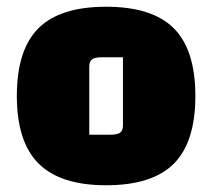

<svg xmlns="http://www.w3.org/2000/svg" viewBox="-20 -535 630 570"><path d="M30 -250Q30 -387 94 -451Q158 -515 295 -515Q432 -515 496 -451Q560 -387 560 -250Q560 -113 496 -49Q432 15 295 15Q159 15 94.5 -49.5Q30 -114 30 -250ZM306 -135Q328 -135 336.5 -141Q345 -147 345 -163V-365H284Q262 -365 253.5 -359Q245 -353 245 -337V-135Z"/></svg>

Font: Changa ExtraBold
Style: Regular
Weight: 800
Designer: Eduardo Rodriguez Tunni
Foundry: Eduardo Rodriguez Tunni
Version: Version 2.002; ttfautohint (v1.5) -l 8 -r 50 -G 220 -x 14 -H